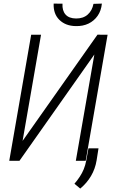

<svg xmlns="http://www.w3.org/2000/svg" viewBox="-20 -907 651 1083"><path d="M107.4 -112.3 529.8 -711.4 586.9 -710.9 463.4 0H407.7L512.2 -599.6L89.8 0H32.2L155.8 -710.9H211.4ZM507.3 -885.3 554.7 -886.7Q550.8 -846.7 530.8 -817.9Q510.7 -789.1 479.2 -773.9Q447.8 -758.8 407.2 -759.8Q350.1 -760.7 315.2 -794.7Q280.3 -828.6 282.7 -886.7L332.5 -886.2Q330.1 -847.7 349.4 -825.4Q368.7 -803.2 408.7 -802.7Q449.2 -802.2 474.6 -824.7Q500 -847.2 507.3 -885.3ZM535.6 -70.3 524.9 -2.4Q517.1 45.4 493.4 85.7Q469.7 126 432.6 156.7L399.9 129.4Q416.5 110.4 429.9 89.8Q443.4 69.3 452.4 47.4Q461.4 25.4 466.3 -0.5L479 -70.3Z"/></svg>

Font: Roboto Condensed Light
Style: Italic
Weight: 300
Italic angle: -12°
Designer: Christian Robertson
Foundry: Google
Version: Version 3.0; 2020